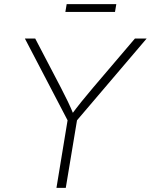

<svg xmlns="http://www.w3.org/2000/svg" viewBox="-20 -915 734 935"><path d="M254.9 0 309.1 -329.1 101.1 -727.5H151.4L276.9 -487.3Q294.4 -453.6 310.3 -420.7Q326.2 -387.7 341.3 -350.1H323.2Q351.1 -388.2 377.7 -421.1Q404.3 -454.1 432.6 -487.3L637.2 -727.5H694.3L355 -329.1L300.3 0ZM546.4 -895 540 -856.9H298.3L304.7 -895Z"/></svg>

Font: Inter 18pt ExtraLight
Style: Italic
Weight: 250
Italic angle: -9.3988°
Designer: Rasmus Andersson
Foundry: rsms
Version: Version 4.001;git-66647c0bb